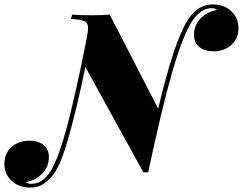

<svg xmlns="http://www.w3.org/2000/svg" viewBox="-105 -774 1098 868"><path d="M973 -647Q973 -600 941 -571Q909 -542 861 -542Q820 -542 796 -561.5Q772 -581 772 -616Q772 -660 801.5 -690.5Q831 -721 876 -729Q868 -737 851 -737Q827 -737 805 -722Q783 -707 766 -682Q722 -616 674 -449.5Q626 -283 565 5H543L281 -471Q242 -284 206.5 -158Q171 -32 139 11Q117 40 92.5 57Q68 74 32 74Q-20 74 -52.5 43.5Q-85 13 -85 -33Q-85 -80 -53 -109Q-21 -138 27 -138Q68 -138 92 -118.5Q116 -99 116 -64Q116 -20 86.5 10.5Q57 41 12 49Q20 57 37 57Q87 57 123 1Q160 -58 200 -209.5Q240 -361 287 -601V-602Q293 -631 293 -647Q293 -671 277 -678.5Q261 -686 216 -688L221 -708Q252 -705 310 -705Q357 -705 391 -708L610 -283Q685 -598 748 -690Q792 -754 856 -754Q908 -754 940.5 -723.5Q973 -693 973 -647Z"/></svg>

Font: Playfair Display SC Black
Style: Italic
Weight: 900
Italic angle: -14°
Designer: Claus Eggers Sørensen
Foundry: Claus Eggers Sørensen
Version: Version 1.200; ttfautohint (v1.6)